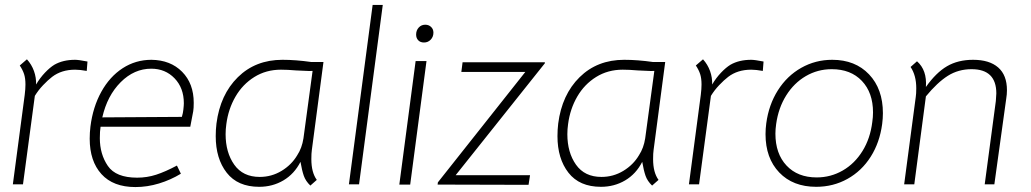

<svg xmlns="http://www.w3.org/2000/svg" viewBox="-20 -747 4171 777"><path d="M334 -498 331 -460Q303 -465 284 -465Q229 -465 191 -436Q174 -423 154.5 -402.5Q135 -382 121 -359L73 -1H32L80 -363Q83 -387 83 -405Q83 -430 77.5 -447Q72 -464 60 -482L89 -507Q108 -486 117.5 -459.5Q127 -433 126 -405Q142 -432 162 -453Q182 -474 200 -485Q235 -505 284 -505Q298 -505 334 -498Z M384 -188Q384 -123 416.5 -75.5Q449 -28 535 -28Q575 -28 612 -40Q649 -52 696 -77L712 -44Q671 -19 623.5 -4.5Q576 10 528 10Q438 10 390.5 -42.5Q343 -95 343 -186Q343 -210 346 -235Q356 -314 390 -375.5Q424 -437 476.5 -471Q529 -505 593 -505Q670 -504 717 -456.5Q764 -409 764 -331Q764 -309 762 -297Q756 -264 750 -234H387Q384 -216 384 -188ZM716 -274Q721 -291 722 -303Q724 -321 724 -329Q724 -391 686.5 -430Q649 -469 592 -469Q523 -469 468.5 -414.5Q414 -360 394 -272Z M853 -196Q853 -222 856 -247Q871 -364 942.5 -434.5Q1014 -505 1123 -505Q1177 -505 1240 -496H1289L1242 -140Q1240 -127 1240 -103Q1240 -49 1262 -19L1236 4Q1217 -14 1209.5 -35.5Q1202 -57 1196 -92Q1171 -43 1127 -17Q1083 9 1029 9Q942 9 897.5 -48Q853 -105 853 -196ZM1183 -119Q1202 -148 1208 -187L1245 -460Q1234 -459 1211.5 -460.5Q1189 -462 1178 -462Q1143 -465 1117 -465Q1057 -465 1009.5 -435.5Q962 -406 933 -356Q904 -306 896 -245Q893 -224 893 -204Q893 -130 928 -80.5Q963 -31 1031 -31Q1079 -31 1119.5 -55.5Q1160 -80 1183 -119Z M1488 -727H1529L1433 -1H1392Z M1662 -500H1706L1640 0H1596ZM1664 -607Q1664 -624 1674.5 -635.5Q1685 -647 1701 -647Q1715 -647 1724.5 -638Q1734 -629 1734 -615Q1734 -598 1723 -586.5Q1712 -575 1696 -575Q1681 -575 1672.5 -584Q1664 -593 1664 -607Z M1752 -9 2106 -456H1847L1852 -495H2185V-491L1824 -38H2125L2119 1L1751 0Z M2236 -196Q2236 -222 2239 -247Q2254 -364 2325.5 -434.5Q2397 -505 2506 -505Q2560 -505 2623 -496H2672L2625 -140Q2623 -127 2623 -103Q2623 -49 2645 -19L2619 4Q2600 -14 2592.5 -35.5Q2585 -57 2579 -92Q2554 -43 2510 -17Q2466 9 2412 9Q2325 9 2280.5 -48Q2236 -105 2236 -196ZM2566 -119Q2585 -148 2591 -187L2628 -460Q2617 -459 2594.5 -460.5Q2572 -462 2561 -462Q2526 -465 2500 -465Q2440 -465 2392.5 -435.5Q2345 -406 2316 -356Q2287 -306 2279 -245Q2276 -224 2276 -204Q2276 -130 2311 -80.5Q2346 -31 2414 -31Q2462 -31 2502.5 -55.5Q2543 -80 2566 -119Z M3070 -498 3067 -460Q3039 -465 3020 -465Q2965 -465 2927 -436Q2910 -423 2890.5 -402.5Q2871 -382 2857 -359L2809 -1H2768L2816 -363Q2819 -387 2819 -405Q2819 -430 2813.5 -447Q2808 -464 2796 -482L2825 -507Q2844 -486 2853.5 -459.5Q2863 -433 2862 -405Q2878 -432 2898 -453Q2918 -474 2936 -485Q2971 -505 3020 -505Q3034 -505 3070 -498Z M3078 -204Q3078 -226 3081 -248Q3091 -323 3128 -381.5Q3165 -440 3222.5 -472.5Q3280 -505 3348 -505Q3441 -505 3497 -446Q3553 -387 3553 -289Q3553 -268 3550 -245Q3540 -170 3503.5 -112.5Q3467 -55 3409.5 -23Q3352 9 3283 9Q3189 9 3133.5 -49Q3078 -107 3078 -204ZM3510 -253Q3513 -273 3513 -292Q3513 -372 3468 -419.5Q3423 -467 3346 -467Q3289 -467 3241 -439Q3193 -411 3161.5 -360.5Q3130 -310 3121 -245Q3118 -224 3118 -206Q3118 -125 3163 -77Q3208 -29 3285 -29Q3342 -29 3390.5 -57Q3439 -85 3470.5 -136Q3502 -187 3510 -253Z M3688 -390Q3688 -442 3665 -476L3691 -499Q3732 -463 3727 -395Q3768 -453 3812.5 -479Q3857 -505 3918 -505Q3984 -505 4019.5 -474Q4055 -443 4055 -382Q4055 -365 4052 -347L4004 -1H3965L4010 -338Q4012 -360 4012 -369Q4012 -467 3912 -467Q3858 -467 3815.5 -440Q3773 -413 3727 -357L3680 -1H3639L3686 -355Q3688 -367 3688 -390Z"/></svg>

Font: Bellota Text Light
Style: Italic
Weight: 300
Italic angle: -7.5°
Designer: Kemie Guaida
Foundry: Kemie Guaida
Version: Version 4.001